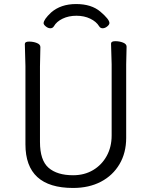

<svg xmlns="http://www.w3.org/2000/svg" viewBox="-20 -913 750 951"><path d="M196 -798Q196 -816 233 -851Q281 -893 357 -893Q433 -893 477.5 -855Q522 -817 522 -799Q522 -791 511 -782Q500 -773 488.5 -773Q477 -773 471 -783Q457 -806 427 -820.5Q397 -835 358.5 -835Q320 -835 290 -820.5Q260 -806 247 -783Q241 -773 229.5 -773Q218 -773 207 -782Q196 -791 196 -798ZM180 -680 178 -584V-210Q178 -119 220.5 -82Q263 -45 342 -45Q398 -45 441 -70.5Q484 -96 508.5 -140.5Q533 -185 533 -242V-595L530 -697Q530 -709 551 -709Q572 -709 589.5 -702Q607 -695 607 -682L605 -594V-230Q605 -156 572 -100Q539 -44 480 -13Q421 18 342 18Q106 18 106 -198V-586L103 -695Q103 -707 124 -707Q145 -707 162.5 -700Q180 -693 180 -680Z"/></svg>

Font: Fusion Kai T
Style: Regular
Weight: 400
Designer: Fontworks Inc.
Version: Version 24.134;May 13, 2024